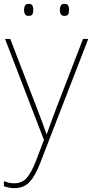

<svg xmlns="http://www.w3.org/2000/svg" viewBox="-26 -729 476 992"><path d="M0 -528H27L164 -172Q182 -124 194.5 -91Q207 -58 214 -37H216Q224 -59 235.5 -91Q247 -123 264 -168L403 -528H430L181 115Q156 180 126.5 211.5Q97 243 48 243Q21 243 -6 233V207Q8 212 20 215Q32 218 48 218Q86 218 110.5 192Q135 166 160 102L201 -6ZM98 -678Q98 -690 103 -699.5Q108 -709 121 -709Q138 -709 142 -699.5Q146 -690 146 -678Q146 -665 142 -656Q138 -647 121 -647Q108 -647 103 -656Q98 -665 98 -678ZM283 -678Q283 -690 288 -699.5Q293 -709 306 -709Q323 -709 327 -699.5Q331 -690 331 -678Q331 -665 327 -656Q323 -647 306 -647Q293 -647 288 -656Q283 -665 283 -678Z"/></svg>

Font: Noto Sans Tamil Thin
Style: Regular
Weight: 100
Designer: Jelle Bosma - Monotype Design Team
Foundry: Monotype Imaging Inc.
Version: Version 2.004; ttfautohint (v1.8.4.7-5d5b)